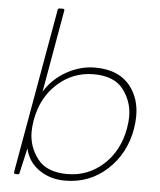

<svg xmlns="http://www.w3.org/2000/svg" viewBox="-54 -797 712 853"><g transform="rotate(5 302.5 -370.0)"><path d="M267 10Q201 10 151.5 -24.5Q102 -59 89 -118L64 -8Q63 0 57 0H46Q39 0 39 -8L169 -742Q170 -750 178 -750H192Q199 -750 199 -744L134 -375Q169 -433 230.5 -467.5Q292 -502 358 -502Q468 -502 520 -430Q558 -377 558 -304Q558 -276 553 -246Q534 -135 455.5 -62.5Q377 10 267 10ZM275 -20Q367 -20 435.5 -82Q504 -144 522 -246Q527 -274 527 -299Q527 -365 486.5 -418.5Q446 -472 354 -472Q262 -472 193 -410Q124 -348 106 -246Q101 -218 101 -193Q101 -127 142 -73.5Q183 -20 275 -20Z"/></g></svg>

Font: YamahaIndonesia935. App Thin
Style: Italic
Weight: 100
Italic angle: -10°
Designer: Dalton Maag Ltd
Foundry: Dalton Maag Ltd
Version: Version 1.002; January 01, 2024; Regular/Italic